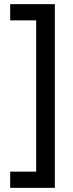

<svg xmlns="http://www.w3.org/2000/svg" viewBox="-20 -742 350 924"><path d="M29 84V162H244V-722H29V-644H154V84Z"/></svg>

Font: Noto Sans Arabic UI XCn Md
Style: Regular
Weight: 500
Width: 2
Designer: Monotype Design Team, Nadine Chahine and Nizar Qandah
Foundry: Monotype Imaging Inc.
Version: Version 2.010